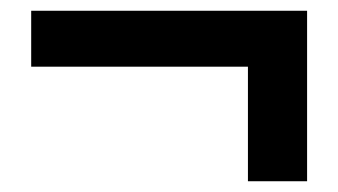

<svg xmlns="http://www.w3.org/2000/svg" viewBox="-20 -446 629 357"><path d="M441 -109H551V-426H38V-322H441Z"/></svg>

Font: Genne Gothic Bold
Style: Regular
Weight: 700
Designer: Ryoko NISHIZUKA (kana & ideographs); Paul D. Hunt (Latin, Greek & Cyrillic); Wenlong ZHANG (bopomofo); Sandoll Communica
Foundry: Adobe Systems Incorporated
Version: Version 1.004;PS 1.004;hotconv 16.6.51;makeotf.lib2.5.65220